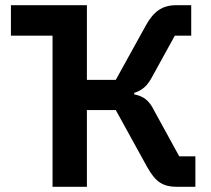

<svg xmlns="http://www.w3.org/2000/svg" viewBox="-20 -718 812 738"><path d="M182 0V-581H22V-698H314V-411H425L540 -619Q562 -660 589.5 -679Q617 -698 657 -698H715V-581H652L565 -423Q550 -395 534 -381.5Q518 -368 496 -361V-355Q521 -351 539.5 -337Q558 -323 573 -292L669 -117H731V0H657Q620 0 594.5 -16.5Q569 -33 544 -79L425 -295H314V0Z"/></svg>

Font: IBM Plex Sans SemiBold
Style: Regular
Weight: 600
Designer: Mike Abbink, Paul van der Laan, Pieter van Rosmalen
Foundry: Bold Monday
Version: Version 3.201